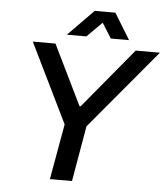

<svg xmlns="http://www.w3.org/2000/svg" viewBox="-58 -920 847 972"><g transform="rotate(5 365.5 -434.0)"><path d="M253.9 -735.8 383.8 -868.2H488.8L569.8 -735.8H477.1L429.2 -812L353 -735.8ZM231.9 0 282.2 -282.2 85 -686H200.2L349.1 -380.9H355L607.9 -686H731L393.1 -282.2L344.2 0Z"/></g></svg>

Font: Archivo Medium
Style: Italic
Weight: 500
Italic angle: -10°
Designer: Hector Gatti
Foundry: Omnibus-Type
Version: Version 2.001